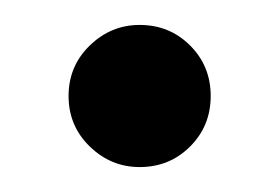

<svg xmlns="http://www.w3.org/2000/svg" viewBox="-20 -130 224 154"><path d="M92 4Q69 4 52 -12.5Q35 -29 35 -53Q35 -77 52 -93.5Q69 -110 92 -110Q116 -110 132.5 -93.5Q149 -77 149 -53Q149 -29 132.5 -12.5Q116 4 92 4Z"/></svg>

Font: Stick No Bills Medium
Style: Regular
Weight: 500
Version: Version 2.000